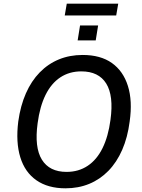

<svg xmlns="http://www.w3.org/2000/svg" viewBox="-20 -1012 768 1041"><path d="M335 9Q240 9 177.5 -34.5Q115 -78 90 -159.5Q65 -241 79 -353Q91 -439 120.5 -506Q150 -573 195.5 -619.5Q241 -666 299.5 -690Q358 -714 428 -714Q525 -714 586.5 -670.5Q648 -627 673.5 -546Q699 -465 683 -353Q672 -267 642.5 -199.5Q613 -132 567.5 -85.5Q522 -39 463.5 -15Q405 9 335 9ZM341 -80Q406 -80 455.5 -113Q505 -146 536 -209Q567 -272 579 -362Q597 -493 556 -559Q515 -625 421 -625Q356 -625 307 -592.5Q258 -560 227 -497.5Q196 -435 184 -344Q166 -213 207 -146.5Q248 -80 341 -80ZM331 -928 342 -992H621L610 -928ZM401 -793 414 -874H512L499 -793Z"/></svg>

Font: Nunito Sans 10pt SemiCondensed SemiBold
Style: Italic
Weight: 600
Width: 4
Italic angle: -9°
Designer: Vernon Adams
Foundry: Vernon Adams
Version: Version 3.101;gftools[0.9.27]